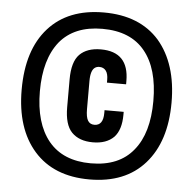

<svg xmlns="http://www.w3.org/2000/svg" viewBox="-51 -743 803 800"><g transform="rotate(5 351.0 -343.0)"><path d="M38.1 -342.8Q38.1 -508.8 120.1 -600.6Q202.1 -692.4 351.6 -692.4Q502 -692.4 584 -599.6Q665 -504.9 665 -342.8Q665 -179.7 583 -86.9Q501 5.9 351.6 5.9Q202.1 5.9 120.1 -86.9Q38.1 -179.7 38.1 -342.8ZM588.9 -342.8Q588.9 -478.5 529.3 -550.8Q469.7 -624 351.6 -624Q234.4 -624 173.8 -550.8Q114.3 -476.6 114.3 -342.8Q114.3 -209 174.8 -134.8Q235.4 -61.5 351.6 -61.5Q469.7 -61.5 529.3 -135.7Q588.9 -208 588.9 -342.8ZM233.4 -286.1V-402.3Q233.4 -475.6 263.7 -506.8Q294.9 -538.1 352.5 -538.1Q469.7 -538.1 469.7 -416V-402.3H389.6V-414.1Q389.6 -439.5 379.9 -452.1Q370.1 -464.8 352.5 -464.8Q342.8 -464.8 335 -460Q316.4 -448.2 316.4 -403.3V-285.2Q316.4 -252 325.2 -237.3Q334 -222.7 352.5 -222.7Q389.6 -222.7 389.6 -275.4V-287.1H469.7V-275.4Q469.7 -211.9 440.4 -180.7Q409.2 -149.4 352.5 -149.4Q294.9 -149.4 263.7 -181.6Q233.4 -212.9 233.4 -286.1Z"/></g></svg>

Font: Dinish Condensed
Style: Bold
Weight: 700
Width: 3
Designer: Bert Driehuis
Foundry: Playbeing
Version: Version 3.006; git-39231f3c-release